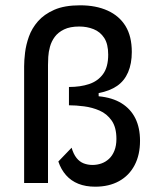

<svg xmlns="http://www.w3.org/2000/svg" viewBox="-20 -690 594 724"><path d="M339 14Q303 14 275.5 3Q248 -8 229 -29.5Q210 -51 200 -81L250 -133Q257 -109 268.5 -94.5Q280 -80 295.5 -74Q311 -68 329 -68Q346 -68 362 -73.5Q378 -79 391 -91Q404 -103 411.5 -122Q419 -141 419 -166Q419 -210 401 -235.5Q383 -261 355.5 -273Q328 -285 297 -289Q266 -293 240 -293V-362Q283 -362 316 -373Q349 -384 368.5 -410.5Q388 -437 388 -484Q388 -524 373 -547Q358 -570 333 -580Q308 -590 279 -590Q244 -590 221.5 -579Q199 -568 186.5 -551Q174 -534 168.5 -514Q163 -494 162 -475.5Q161 -457 161 -445V0H71V-440Q71 -462 74.5 -491.5Q78 -521 89 -552Q100 -583 123 -609.5Q146 -636 184.5 -653Q223 -670 282 -670Q342 -670 386 -650Q430 -630 453.5 -591.5Q477 -553 477 -494Q477 -450 463 -417.5Q449 -385 421.5 -366Q394 -347 352 -339V-327Q404 -322 438.5 -300.5Q473 -279 490.5 -243.5Q508 -208 508 -159Q508 -106 487.5 -67Q467 -28 429 -7Q391 14 339 14Z"/></svg>

Font: Bricolage Grotesque SemiCondensed
Style: Regular
Weight: 400
Width: 4
Designer: Mathieu Triay
Foundry: Atelier Triay
Version: Version 1.001;gftools[0.9.33.dev8+g029e19f]